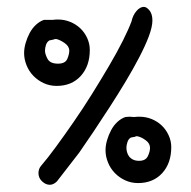

<svg xmlns="http://www.w3.org/2000/svg" viewBox="-20 -544 544 548"><path d="M97.7 -71.3Q116.2 -92.8 140.1 -125.5Q164.1 -158.2 190.4 -196.3Q216.8 -234.4 242.7 -275.9Q268.6 -317.4 291.5 -356.4Q314.5 -395.5 331.1 -428.7Q347.7 -461.9 355.5 -483.4Q359.4 -501 369.6 -512.7Q379.9 -524.4 390.6 -524.4Q398.4 -524.4 406.7 -514.2Q415 -503.9 415 -485.4Q415 -467.8 404.8 -440.4Q394.5 -413.1 377.4 -380.4Q360.4 -347.7 338.4 -311Q316.4 -274.4 293 -238.3Q269.5 -202.1 247.1 -168.5Q224.6 -134.8 206.1 -108.4L142.6 -26.4Q132.8 -16.6 122.1 -16.6Q110.4 -16.6 100.1 -26.4Q89.8 -36.1 89.8 -49.8Q89.8 -62.5 97.7 -71.3ZM105.5 -487.3H130.9Q135.7 -488.3 145.5 -488.3Q164.1 -488.3 180.7 -481.4Q197.3 -474.6 209.5 -462.9Q221.7 -451.2 229 -435.1Q236.3 -418.9 236.3 -401.4Q236.3 -355.5 210.4 -327.1Q184.6 -298.8 141.6 -298.8Q122.1 -298.8 105 -306.6Q87.9 -314.5 75.2 -327.6Q62.5 -340.8 55.7 -357.9Q48.8 -375 48.8 -392.6Q48.8 -406.2 53.2 -421.4Q57.6 -436.5 64.9 -450.2Q72.3 -463.9 83 -473.6Q93.8 -483.4 105.5 -487.3ZM130.9 -430.7 121.1 -428.7Q114.3 -424.8 111.3 -416Q108.4 -407.2 108.4 -399.4Q108.4 -389.6 115.7 -376Q123 -362.3 145.5 -362.3Q166 -362.3 171.9 -375.5Q177.7 -388.7 177.7 -399.4Q177.7 -412.1 164.1 -421.4Q150.4 -430.7 140.6 -432.6Q134.8 -432.6 133.8 -431.6Q132.8 -430.7 130.9 -430.7ZM337.9 -210Q339.8 -210 342.8 -210.4Q345.7 -210.9 349.6 -210.9Q353.5 -210.9 356.9 -210.4Q360.4 -210 363.3 -210Q368.2 -210.9 377.9 -210.9Q396.5 -210.9 413.1 -204.1Q429.7 -197.3 441.9 -185.5Q454.1 -173.8 461.4 -157.7Q468.8 -141.6 468.8 -124Q468.8 -78.1 442.9 -49.8Q417 -21.5 374 -21.5Q354.5 -21.5 337.4 -29.3Q320.3 -37.1 307.6 -50.3Q294.9 -63.5 288.1 -80.6Q281.2 -97.7 281.2 -115.2Q281.2 -128.9 285.6 -144Q290 -159.2 297.4 -172.9Q304.7 -186.5 315.4 -196.3Q326.2 -206.1 337.9 -210ZM363.3 -153.3 353.5 -151.4Q346.7 -147.5 343.8 -138.7Q340.8 -129.9 340.8 -122.1Q340.8 -117.2 342.3 -110.8Q343.8 -104.5 347.7 -98.6Q351.6 -92.8 358.9 -88.9Q366.2 -85 377 -85Q395.5 -85 401.9 -98.1Q408.2 -111.3 408.2 -122.1Q408.2 -134.8 395.5 -144Q382.8 -153.3 371.1 -155.3Q368.2 -155.3 365.2 -153.8Q362.3 -152.3 363.3 -153.3Z"/></svg>

Font: Hi Melody
Style: Regular
Weight: 400
Designer: YoonDesign Inc.
Foundry: YoonDesign Inc.
Version: Version 3.00